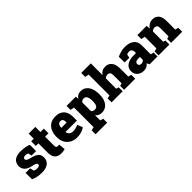

<svg xmlns="http://www.w3.org/2000/svg" viewBox="194 -2010 3461 3461"><g transform="rotate(-45 1924.5 -279.5)"><path d="M261.7 10.3Q199.2 10.3 145.3 -1.2Q91.3 -12.7 47.9 -32.7L45.9 -197.3H161.6L181.2 -120.6Q191.4 -114.3 207.5 -109.6Q223.6 -105 246.1 -105Q287.6 -105 303.2 -116.2Q318.8 -127.4 318.8 -144.5Q318.8 -161.6 301.3 -175.3Q283.7 -188.5 225.1 -199.7Q132.3 -217.8 88.4 -261.5Q44.4 -305.2 44.4 -370.6Q44.4 -415.5 64.9 -452.6Q85.4 -490.2 132.1 -513.4Q178.7 -536.6 256.8 -536.6Q316.4 -536.6 370.4 -526.4Q424.3 -516.1 459 -500.5L458.5 -341.3H343.3L328.6 -409.7Q305.7 -425.3 271.5 -425.3Q238.8 -425.3 223.6 -413.6Q208.5 -401.9 208.5 -383.3Q208.5 -373 215.3 -361.8Q222.7 -349.6 245.1 -339.8Q267.6 -330.1 298.3 -323.2Q388.7 -303.2 434.3 -267.6Q480 -231.9 480 -159.2Q480 -81.1 424.1 -35.4Q368.2 10.3 261.7 10.3Z M756.3 11.2Q673.3 11.2 630.1 -33Q586.9 -77.1 586.9 -172.9V-410.2H521V-528.3H586.9V-658.7H757.3V-528.3H843.8V-410.2H757.3V-173.3Q757.3 -147.5 769 -137.2Q780.8 -127 801.3 -127Q810.1 -127 818.8 -127.9Q827.6 -128.9 836.4 -130.4L848.1 -2.4Q825.7 3.9 803 7.6Q780.3 11.2 756.3 11.2Z M1156.7 10.3Q1079.6 10.3 1021.5 -23.4Q963.9 -56.6 931.6 -114.7Q899.4 -172.9 899.4 -246.1V-264.2Q899.4 -345.2 927.7 -406.7Q956.1 -468.8 1010.7 -503.7Q1065.4 -538.6 1145 -538.1Q1216.3 -538.1 1266.6 -510.7Q1367.7 -453.6 1367.7 -297.9V-209.5H1077.1L1076.7 -206.1Q1080.1 -181.6 1093.8 -162.1Q1106.4 -142.6 1129.4 -131.3Q1152.3 -120.1 1186 -120.1Q1250.5 -120.1 1318.8 -151.9L1357.9 -48.3Q1322.3 -22.9 1271 -6.3Q1219.7 10.3 1156.7 10.3ZM1075.2 -317.9 1077.1 -315.4H1211.4V-328.1Q1211.4 -355.5 1206.1 -375.5Q1194.3 -414.1 1148.9 -414.1Q1123 -414.1 1107.9 -401.9Q1092.8 -389.6 1085.4 -367.7Q1078.1 -345.7 1075.2 -317.9Z M1727.1 102.5V203.1H1431.6V102.5L1497.1 86.9V-412.1L1422.9 -427.7V-528.3H1657.7L1663.6 -468.8Q1685.1 -502 1715.3 -520Q1745.6 -538.1 1789.6 -538.1Q1852.5 -538.1 1897 -503.9Q1941.9 -469.7 1966.1 -407.5Q1990.2 -345.2 1990.2 -263.2V-252.9Q1990.2 -173.3 1966.3 -114.7Q1942.4 -55.7 1896.7 -22.7Q1851.1 10.3 1787.1 10.3Q1748 10.3 1718.5 -4.4Q1689 -19 1667.5 -47.4V86.9ZM1736.3 -120.1Q1782.7 -120.1 1800.8 -155Q1818.8 -189.9 1818.8 -252.9V-263.2Q1818.8 -305.7 1810.5 -338.9Q1802.2 -371.1 1783.9 -388.9Q1765.6 -406.7 1735.4 -406.7Q1688 -406.7 1667.5 -367.7V-152.3Q1677.7 -136.2 1695.8 -128.2Q1713.9 -120.1 1736.3 -120.1Z M2324.7 -100.1V0H2042V-100.1L2104 -115.7V-645.5L2029.8 -661.1V-761.7H2274.4V-462.9Q2297.9 -498.5 2333 -518.3Q2368.2 -538.1 2414.6 -538.1Q2490.7 -538.1 2537.1 -483.6Q2583.5 -429.2 2583.5 -315.4V-115.7L2645 -100.1V0H2361.8V-100.1L2412.1 -115.7V-316.4Q2412.1 -368.2 2394.8 -387.5Q2377.4 -406.7 2344.7 -406.7Q2322.3 -406.7 2304.2 -398.9Q2286.1 -391.1 2274.4 -374V-115.7Z M2859.4 10.3Q2782.7 10.3 2734.4 -33.2Q2686 -76.7 2686 -148.9Q2686 -198.7 2712.9 -236.3Q2739.3 -274.4 2792.7 -296.1Q2846.2 -317.9 2926.8 -317.9H2981.9V-349.1Q2981.9 -380.9 2963.9 -403.1Q2945.8 -425.3 2906.7 -425.3Q2874 -425.3 2849.6 -409.2L2837.9 -341.8H2717.3L2714.8 -488.8Q2759.8 -508.8 2808.8 -523.4Q2857.9 -538.1 2918.5 -538.1Q3026.4 -538.1 3089.8 -488.5Q3153.3 -439 3153.3 -347.2V-152.3Q3153.3 -141.1 3153.6 -130.4Q3153.8 -119.6 3155.8 -109.9L3212.9 -100.1V0H3012.7Q3006.3 -8.8 2999 -23.4Q2991.7 -38.1 2988.8 -52.7Q2964.8 -22.9 2935.1 -6.3Q2905.3 10.3 2859.4 10.3ZM2912.1 -110.8Q2930.7 -110.8 2949.5 -118.4Q2968.3 -126 2981.9 -141.1V-217.3H2928.7Q2894 -217.3 2875.2 -202.1Q2856.4 -187 2856.4 -162.1Q2856.4 -138.2 2872.1 -124.5Q2887.7 -110.8 2912.1 -110.8Z M3516.6 -100.1V0H3239.7V-100.1L3301.3 -115.7V-412.1L3228 -427.7V-528.3H3463.4L3469.2 -454.6Q3495.6 -494.1 3533.9 -516.1Q3572.3 -538.1 3621.1 -538.1Q3695.3 -538.1 3738.3 -487.8Q3781.2 -437.5 3781.2 -328.1V-115.7L3842.8 -100.1V0H3559.6V-100.1L3609.4 -115.7V-328.6Q3609.4 -371.1 3592.3 -388.9Q3575.2 -406.7 3543.5 -406.7Q3498 -406.7 3472.7 -372.6V-115.7Z"/></g></svg>

Font: Battambang Black
Style: Regular
Weight: 900
Designer: Danh Hong
Version: Version 8.002; ttfautohint (v1.8.3)